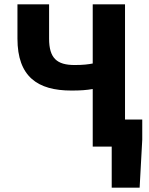

<svg xmlns="http://www.w3.org/2000/svg" viewBox="-20 -672 685 880"><path d="M492 188H620L632 -32V-124H553V-652H405V-381C385 -377 361 -374 322 -374C241 -374 205 -405 205 -495V-652H60V-495C60 -320 153 -257 307 -257C350 -257 376 -259 405 -264V0H492Z"/></svg>

Font: Giro Sans Regular
Style: Bold
Weight: 700
Designer: Paul D. Hunt
Foundry: Adobe Systems Incorporated
Version: Version 1.000;PS 1.0;hotconv 1.0.88;makeotf.lib2.5.647800